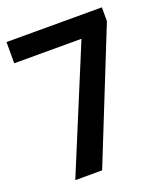

<svg xmlns="http://www.w3.org/2000/svg" viewBox="-136 -833 799 927"><g transform="rotate(-20 263.0 -370.0)"><path d="M90.5 0 352 -631H6.5V-740H496.5V-669L228.5 0Z"/></g></svg>

Font: Encode Sans Semi Expanded SemiBold
Style: Regular
Weight: 600
Width: 6
Designer: Multiple Designers
Foundry: Impallari Type
Version: Version 3.000; ttfautohint (v1.8.3) -l 8 -r 50 -G 200 -x 14 